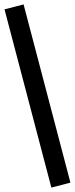

<svg xmlns="http://www.w3.org/2000/svg" viewBox="-34 -780 339 871"><path d="M199 71 -13.5 -737.5 73 -760 285.5 48.5Z"/></svg>

Font: Nunito Sans 12pt ExtraLight Condensed
Style: Regular
Weight: 200
Width: 3
Version: Version 3.101;gftools[0.9.27]